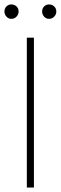

<svg xmlns="http://www.w3.org/2000/svg" viewBox="-22 -846 274 866"><path d="M99 0V-676H131V0ZM29 -761Q16 -761 7 -771Q-2 -781 -2 -794Q-2 -808 7 -817Q16 -826 29 -826Q43 -826 52.5 -817Q62 -808 62 -794Q62 -781 52.5 -771Q43 -761 29 -761ZM199 -761Q186 -761 177 -771Q168 -781 168 -794Q168 -808 177 -817Q186 -826 199 -826Q213 -826 222.5 -817Q232 -808 232 -794Q232 -781 222.5 -771Q213 -761 199 -761Z"/></svg>

Font: Outfit Thin
Style: Regular
Weight: 100
Designer: Rodrigo Fuenzalida
Foundry: fragTYPE
Version: Version 1.100;gftools[0.9.27]